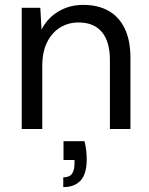

<svg xmlns="http://www.w3.org/2000/svg" viewBox="-20 -528 612 786"><path d="M69 0V-496H145L150 -407Q174 -454 219 -481Q264 -508 321 -508Q380 -508 423 -484.5Q466 -461 490 -412.5Q514 -364 514 -290V0H430V-281Q430 -358 397 -397Q364 -436 302 -436Q259 -436 225.5 -415Q192 -394 172.5 -354.5Q153 -315 153 -257V0ZM239 238V198Q264 198 274.5 183.5Q285 169 285 141V127H240V50H326Q331 70 333 89Q335 108 335 124Q335 184 310 211Q285 238 239 238Z"/></svg>

Font: DM Sans 24pt
Style: Regular
Weight: 400
Designer: Colophon Foundry, Jonny Pinhorn
Foundry: Colophon Foundry
Version: Version 4.004;gftools[0.9.30]